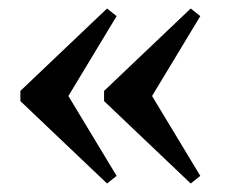

<svg xmlns="http://www.w3.org/2000/svg" viewBox="-20 -442 530 452"><path d="M254.5 -28 232 -10 28 -204V-228L232 -422L254.5 -404L141 -216ZM451.5 -28 429 -10 225 -204V-228L429 -422L451.5 -404L338 -216Z"/></svg>

Font: Newsreader Text Medium
Style: Regular
Weight: 500
Designer: Hugues Gentile
Foundry: Production Type
Version: Version 1.002